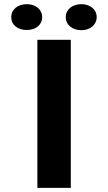

<svg xmlns="http://www.w3.org/2000/svg" viewBox="-20 -902 520 922"><path d="M320 0V-711H159.4V0ZM108.8 -758C151 -758 182.5 -782 182.5 -820C182.5 -857.1 150.3 -882 108.8 -882C67 -882 34 -857.6 34 -820C34 -781.4 65.8 -758 108.8 -758ZM370.6 -757C412.2 -757 444.3 -782.4 444.3 -820C444.3 -857.1 412.1 -882 370.6 -882C328.8 -882 295.8 -857.6 295.8 -820C295.8 -781.8 328.2 -757 370.6 -757Z"/></svg>

Font: Asimov
Style: Wid
Weight: 500
Designer: Google
Version: Version 2.000980; 2014